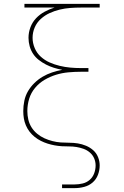

<svg xmlns="http://www.w3.org/2000/svg" viewBox="-20 -755 640 990"><path d="M300 215V196H365Q386 196 406.5 191Q427 186 442.5 172.5Q458 159 465.5 139Q473 119 473 98Q473 79 465.5 61.5Q458 44 443.5 31.5Q429 19 411 12.5Q393 6 374.5 3Q356 0 337 0Q318 0 299.5 -1Q281 -2 262 -5.5Q243 -9 225.5 -14.5Q208 -20 191 -28.5Q174 -37 159 -49Q144 -61 132.5 -76Q121 -91 113.5 -108.5Q106 -126 103 -144.5Q100 -163 100 -182Q100 -209 105.5 -235.5Q111 -262 124.5 -285Q138 -308 157.5 -327Q177 -346 200 -359.5Q223 -373 248.5 -381.5Q274 -390 301 -395Q279 -399 258 -405.5Q237 -412 217.5 -422Q198 -432 180.5 -445.5Q163 -459 151 -477Q139 -495 133 -516.5Q127 -538 127 -560Q127 -588 137 -614.5Q147 -641 166 -661Q185 -681 210 -694.5Q235 -708 261 -716H106V-735H494V-716H397Q369 -716 342 -714Q315 -712 288 -705.5Q261 -699 236 -687.5Q211 -676 190.5 -657.5Q170 -639 159 -613.5Q148 -588 148 -560Q148 -533 159 -507Q170 -481 190.5 -462.5Q211 -444 236 -433Q261 -422 288 -415.5Q315 -409 342 -406.5Q369 -404 397 -404H436V-385H397Q365 -385 332.5 -382Q300 -379 269 -369.5Q238 -360 210 -343.5Q182 -327 161 -302Q140 -277 130.5 -246Q121 -215 121 -182Q121 -160 126 -138.5Q131 -117 142.5 -98.5Q154 -80 171.5 -65.5Q189 -51 209 -42Q229 -33 250.5 -27.5Q272 -22 293.5 -20.5Q315 -19 337.5 -19Q360 -19 381.5 -15.5Q403 -12 423.5 -3.5Q444 5 460.5 19.5Q477 34 485.5 55Q494 76 494 98Q494 123 485 146.5Q476 170 457.5 186Q439 202 414.5 208.5Q390 215 365 215Z"/></svg>

Font: Iosevka Etoile Thin
Style: Regular
Weight: 100
Designer: Belleve Invis
Foundry: Belleve Invis
Version: Version 22.1.2; ttfautohint (v1.8.4)